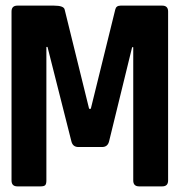

<svg xmlns="http://www.w3.org/2000/svg" viewBox="-20 -663 640 683"><path d="M409 -643H557Q578 -643 578 -622V-21Q578 0 557 0H475Q454 0 454 -21V-495H450L368 -160Q363 -140 343 -140H259Q239 -140 234 -160L149 -496H145V-21Q145 -9 141 -4.5Q137 0 124 0H42Q21 0 21 -21V-622Q21 -643 42 -643H172Q207 -643 210 -629L297 -276H303L390 -629Q393 -643 409 -643Z"/></svg>

Font: RajdhaniMono
Style: Bold
Weight: 700
Monospace: yes
Designer: Satya Rajpurohit, Jyotish Sonowal
Foundry: Indian Type Foundry
Version: Version 1.201;PS 1.0;hotconv 1.0.78;makeotf.lib2.5.61930; tt